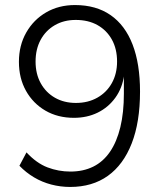

<svg xmlns="http://www.w3.org/2000/svg" viewBox="-20 -733 640 761"><path d="M258 8Q220 8 183.5 -1.5Q147 -11 115 -30Q83 -49 57 -76L85 -129Q125 -86 168.5 -69.5Q212 -53 259 -53Q310 -53 349.5 -72.5Q389 -92 416 -131.5Q443 -171 457 -229Q471 -287 471 -362V-436H472Q465 -384 437 -345.5Q409 -307 367 -286.5Q325 -266 273 -266Q209 -266 160 -294.5Q111 -323 83 -373Q55 -423 55 -488Q55 -553 84 -604Q113 -655 163 -684Q213 -713 277 -713Q361 -713 418.5 -673Q476 -633 505.5 -556.5Q535 -480 535 -370Q535 -249 502 -164.5Q469 -80 407.5 -36Q346 8 258 8ZM281 -325Q329 -325 366 -346Q403 -367 423.5 -404Q444 -441 444 -489Q444 -539 423.5 -576Q403 -613 366.5 -633.5Q330 -654 280 -654Q233 -654 197 -633Q161 -612 141 -575Q121 -538 121 -489Q121 -440 141.5 -403Q162 -366 198 -345.5Q234 -325 281 -325Z"/></svg>

Font: Nunito Sans 9pt Light
Style: Regular
Weight: 300
Version: Version 3.101;gftools[0.9.27]